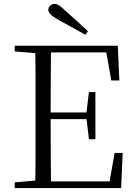

<svg xmlns="http://www.w3.org/2000/svg" viewBox="-20 -958 689 978"><path d="M428 -799 415 -781Q381 -800 347.5 -818.5Q314 -837 281 -855Q251 -872 238.5 -884Q226 -896 226 -908Q226 -920 235.5 -929Q245 -938 259 -938Q270 -938 282.5 -929.5Q295 -921 318 -899Q344 -876 372 -850.5Q400 -825 428 -799ZM55 0V-29L189 -41H200V0ZM159 0Q161 -83 161 -166.5Q161 -250 161 -335V-390Q161 -475 161 -559Q161 -643 159 -725H240Q239 -643 238.5 -557.5Q238 -472 238 -378V-357Q238 -256 238.5 -169.5Q239 -83 240 0ZM200 0V-34H572L534 -10L564 -179H605L597 0ZM200 -351V-385H439V-351ZM433 -249 420 -360V-381L433 -489H466V-249ZM55 -696V-725H200V-685H189ZM547 -548 517 -717 556 -691H200V-725H580L588 -548Z"/></svg>

Font: Noto Serif SC ExtraLight Light
Style: Regular
Weight: 300
Version: Version 2.002-H1;hotconv 1.1.0;makeotfexe 2.6.0